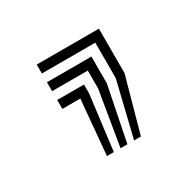

<svg xmlns="http://www.w3.org/2000/svg" viewBox="-60 -140 299 298"><g transform="rotate(-30 89.5 9.0)"><path d="M105.8 98 129.5 0V-63.5H33.8V-79.5H145.2V0L118 98ZM57.2 98 66 0H33.8V-16H81.8V0L69.5 98ZM81.5 98 97.8 0V-31.8H33.8V-47.8H113.5V0L93.8 98Z"/></g></svg>

Font: Big Shoulders Inline Text Thin Medium
Style: Regular
Weight: 500
Version: Version 2.002